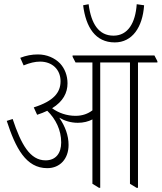

<svg xmlns="http://www.w3.org/2000/svg" viewBox="-20 -885 766 910"><path d="M524 -684C607 -684 656 -756 663 -860L628 -865C622 -776 586 -716 518 -716C448 -716 412 -772 400 -865L374 -860C387 -756 432 -684 524 -684ZM204 -88C264 -88 305 -132 305 -198C305 -243 289 -286 261 -327C287 -312 316 -303 349 -303C375 -303 399 -309 418 -319V-14L449 5H455V-589H596V-14L627 5H634V-589H726V-595L712 -622H324V-616L338 -589H418V-362C397 -346 371 -336 338 -336C296 -336 257 -350 227 -372C279 -404 300 -445 300 -490C300 -527 287 -560 265 -584C239 -611 201 -627 160 -627C131 -627 104 -622 76 -611L92 -575C121 -587 146 -593 170 -593C227 -593 267 -556 267 -500C267 -447 235 -406 140 -376L156 -341C174 -347 190 -353 204 -360C244 -321 270 -269 270 -210C270 -158 244 -125 196 -125C122 -125 80 -201 40 -321L12 -312C54 -183 103 -88 204 -88Z"/></svg>

Font: Noto Serif Devanagari ExtraCondensed ExtraLight
Style: Regular
Weight: 200
Width: 2
Designer: Universal Thirst, Indian Type Foundry and the Monotype Design Team
Foundry: Monotype Imaging Inc.
Version: Version 2.004